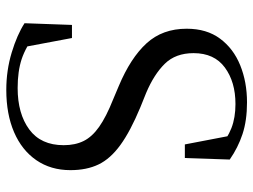

<svg xmlns="http://www.w3.org/2000/svg" viewBox="-117 -668 801 607"><g transform="rotate(90 283.5 -364.5)"><path d="M264.3 16.1Q202.5 16.1 146.1 -1Q89.7 -18.1 53.4 -41.6L58.8 -191.5H100.2L131.2 -26.6L85.7 -48.5L80.4 -80.6Q128.8 -45 167.1 -32.4Q205.4 -19.8 258.3 -19.8Q339.4 -19.8 389.2 -56.5Q439 -93.2 439 -165.4Q439 -201.7 425.7 -228.5Q412.4 -255.3 381 -277.4Q349.6 -299.6 294.6 -321.5L252.2 -339.4Q163.2 -376.7 117 -427.2Q70.8 -477.6 70.8 -554.2Q70.8 -617.5 102.2 -659.7Q133.5 -702 186.3 -723.4Q239.2 -744.9 303.6 -744.9Q361 -744.9 403.9 -730.7Q446.8 -716.5 484.4 -690.3L479.6 -548.4H436.6L406.3 -706.4L453 -684.1L455.9 -651.9Q417.5 -683 384.8 -695.7Q352.1 -708.4 308.8 -708.4Q239 -708.4 193.5 -674.9Q148 -641.5 148 -576Q148 -519.2 181.5 -485.1Q215 -450.9 273.6 -426.1L319.2 -407.7Q395 -376.2 438.4 -344.6Q481.9 -313 499.9 -275.5Q517.9 -238.1 517.9 -186.6Q517.9 -124.6 486.4 -78.8Q454.9 -33.1 397.9 -8.5Q340.9 16.1 264.3 16.1Z"/></g></svg>

Font: Noto Serif KR ExtraLight
Style: Regular
Weight: 200
Designer: Ryoko NISHIZUKA 西塚涼子 (kana & ideographs); Frank Grießhammer (Latin, Greek & Cyrillic); Wenlong ZHANG 张文龙 (bopomofo); San
Foundry: Adobe
Version: Version 2.002-H1;hotconv 1.1.0;makeotfexe 2.6.0